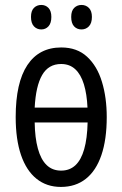

<svg xmlns="http://www.w3.org/2000/svg" viewBox="-20 -735 488 765"><path d="M405.3 -268.6Q405.3 -179.2 384 -116.9Q362.8 -54.7 322 -22.5Q281.2 9.8 222.7 9.8Q166 9.8 125.5 -22.7Q85 -55.2 63.7 -117.4Q42.5 -179.7 42.5 -268.6Q42.5 -405.8 89.1 -475.8Q135.7 -545.9 224.1 -545.9Q287.1 -545.9 327.1 -508.8Q367.2 -471.7 386.2 -408.9Q405.3 -346.2 405.3 -268.6ZM223.6 -55.2Q257.3 -55.2 280.3 -76.4Q303.2 -97.7 315.4 -140.4Q327.6 -183.1 329.1 -247.1H118.2Q119.1 -186 130.9 -143.1Q142.6 -100.1 165.5 -77.6Q188.5 -55.2 223.6 -55.2ZM223.6 -480Q173.3 -480 147.9 -436Q122.6 -392.1 118.2 -306.2H328.6Q326.2 -360.4 314.2 -399.4Q302.2 -438.5 279.8 -459.2Q257.3 -480 223.6 -480ZM103.5 -667.5Q103.5 -691.9 115.2 -703.6Q127 -715.3 144.5 -715.3Q161.6 -715.3 173.1 -703.4Q184.6 -691.4 184.6 -667.5Q184.6 -642.6 173.1 -630.1Q161.6 -617.7 144.5 -617.7Q127 -617.7 115.2 -630.1Q103.5 -642.6 103.5 -667.5ZM263.7 -667.5Q263.7 -691.9 275.6 -703.6Q287.6 -715.3 304.7 -715.3Q322.3 -715.3 334.2 -703.4Q346.2 -691.4 346.2 -667.5Q346.2 -642.6 334.2 -630.1Q322.3 -617.7 304.7 -617.7Q286.6 -617.7 275.1 -630.1Q263.7 -642.6 263.7 -667.5Z"/></svg>

Font: Open Sans Condensed
Style: Regular
Weight: 400
Width: 3
Designer: Monotype Design Team
Foundry: Monotype Imaging Inc.
Version: Version 3.000